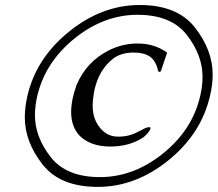

<svg xmlns="http://www.w3.org/2000/svg" viewBox="-20 -729 870 767"><path d="M538.1 -709Q689 -709 759.3 -618.4Q829.6 -527.8 829.6 -431.2Q829.6 -390.6 818.8 -345.7Q784.2 -194.8 652.8 -88.6Q521.5 17.6 370.6 17.6Q219.7 17.6 149.4 -72.8Q79.1 -163.1 79.1 -259.8Q79.1 -300.8 89.4 -345.7Q124 -496.1 255.6 -602.5Q387.2 -709 538.1 -709ZM529.3 -669.9Q394.5 -669.9 277.3 -575Q160.2 -480 128.9 -345.7Q119.6 -305.7 119.6 -269Q119.6 -182.6 182.1 -102.1Q244.6 -21.5 379.4 -21.5Q514.2 -21.5 631.6 -116.2Q749 -210.9 779.8 -345.7Q789.1 -385.7 789.1 -421.9Q789.1 -508.3 726.6 -589.1Q664.1 -669.9 529.3 -669.9ZM529.8 -555.2Q598.1 -555.2 647.5 -518.6L623.5 -447.3Q621.1 -441.9 617.7 -441.9Q617.2 -441.9 616.7 -441.9Q611.8 -442.4 610.4 -450.2Q602.1 -486.8 578.6 -502.9Q555.2 -519 516.1 -519H506.3Q459.5 -516.6 431.2 -494.1Q376.5 -451.7 357.9 -372.1Q355 -359.9 353.5 -346.2Q350.1 -325.2 350.1 -307.1Q350.1 -270.5 363.3 -243.7Q390.1 -191.4 437 -184.1Q445.3 -183.1 453.6 -183.1Q495.1 -183.1 530 -201.9Q564.9 -220.7 572 -220.7Q579.1 -220.7 581.1 -220.2Q581.5 -218.3 580.6 -213.6Q579.6 -209 571.3 -198.7Q563 -188.5 553.7 -181.2Q498.5 -143.6 420.4 -143.6Q342.3 -143.6 298.3 -186.5Q264.2 -222.7 264.2 -281.2Q264.2 -308.6 271.5 -341.3Q276.9 -364.3 286.1 -390.1Q325.7 -482.9 414.6 -527.8Q463.9 -552.7 521 -555.2Z"/></svg>

Font: Caudex
Style: Italic
Weight: 400
Italic angle: -13°
Version: Version 1.04